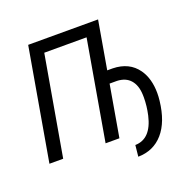

<svg xmlns="http://www.w3.org/2000/svg" viewBox="-146 -858 1150 1147"><g transform="rotate(-20 429.5 -284.5)"><path d="M543 -406.2H578.1Q682.6 -403.8 735.4 -329.1Q777.3 -269.5 777.8 -177.7Q777.8 -153.8 774.9 -128.4Q760.3 1.5 699.5 71Q638.7 140.6 541 142.1L548.3 70.3Q649.4 68.4 680.7 -68.8Q693.4 -125.5 693.4 -180.2Q693.4 -189.5 692.9 -198.7Q690.4 -257.8 660.6 -291.5Q630.9 -325.2 575.7 -327.1H529.3L472.7 0H384.8L494.6 -633.8H225.6L115.2 0H27.8L151.4 -710.9H595.7Z"/></g></svg>

Font: MAUL Condensed Italic
Style: Condenced Regular Italic
Weight: 400
Italic angle: -12°
Designer: MAUL
Version: Version 1.0; 2020; ttfautohint (v1.8.3)